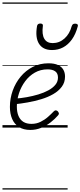

<svg xmlns="http://www.w3.org/2000/svg" viewBox="-20 -1030 649 1550"><path d="M225 19Q170 19 133 -4.5Q96 -28 78 -70Q60 -112 60 -167Q60 -235 82.5 -298Q105 -361 146.5 -411Q188 -461 245 -490Q302 -519 371 -519Q419 -519 448.5 -505Q478 -491 491.5 -467Q505 -443 505 -412Q505 -365 479 -330Q453 -295 409.5 -270Q366 -245 312.5 -229Q259 -213 202.5 -203Q146 -193 96 -188L103 -234Q148 -237 196 -245.5Q244 -254 289 -267.5Q334 -281 370 -300.5Q406 -320 427 -345.5Q448 -371 448 -404Q448 -438 426 -454Q404 -470 364 -470Q307 -470 261.5 -444Q216 -418 183.5 -374.5Q151 -331 133.5 -278Q116 -225 116 -170Q116 -125 129.5 -93.5Q143 -62 169 -46Q195 -30 234 -30Q274 -30 307.5 -46.5Q341 -63 367.5 -86.5Q394 -110 414 -131Q423 -140 431.5 -139Q440 -138 447 -131Q453 -124 455 -116Q457 -108 449 -99Q423 -69 388.5 -42Q354 -15 312.5 2Q271 19 225 19ZM400 -626Q327 -626 295 -676.5Q263 -727 279 -820Q281 -830 287.5 -835Q294 -840 305 -840Q318 -840 323 -834.5Q328 -829 326 -820Q317 -753 337.5 -717.5Q358 -682 405 -682Q459 -682 500.5 -719Q542 -756 559 -819Q563 -830 569 -834.5Q575 -839 587 -839Q599 -839 605 -833.5Q611 -828 608 -818Q591 -754 560.5 -711.5Q530 -669 489.5 -647.5Q449 -626 400 -626ZM0 490H526V500H0ZM0 -20H526V0H0ZM0 -505H526V-500H0ZM0 -1010H526V-1000H0Z"/></svg>

Font: Playwrite AU VIC Guides
Style: Regular
Weight: 400
Designer: Veronika Burian, José Scaglione
Foundry: TypeTogether
Version: Version 1.003